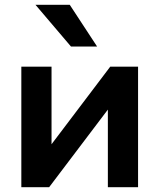

<svg xmlns="http://www.w3.org/2000/svg" viewBox="-20 -781 665 801"><path d="M69 0V-503H195V-168L188 -170L440 -503H556V0H430V-335L437 -333L185 0ZM276 -587 128 -761H271L385 -587Z"/></svg>

Font: Wix Madefor Display
Style: Bold
Weight: 700
Designer: Dalton Maag Ltd
Foundry: Dalton Maag Ltd
Version: Version 3.100